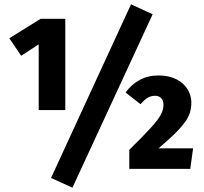

<svg xmlns="http://www.w3.org/2000/svg" viewBox="-20 -781 942 888"><path d="M282 -694V-272H159V-576L78 -523L23 -604L168 -694ZM586 -761 686 -715 315 87 216 42ZM865 -306Q865 -274 853.5 -247Q842 -220 809.5 -184.5Q777 -149 713 -95H873L860 0H578V-88Q646 -155 678.5 -191Q711 -227 723.5 -250Q736 -273 736 -296Q736 -316 725.5 -327Q715 -338 697 -338Q678 -338 662.5 -328.5Q647 -319 630 -299L561 -353Q586 -389 624.5 -410.5Q663 -432 713 -432Q761 -432 795.5 -414.5Q830 -397 847.5 -368Q865 -339 865 -306Z"/></svg>

Font: Fira Sans Condensed ExtraBold
Style: Regular
Weight: 800
Width: 3
Designer: Carrois Corporate & Edenspiekermann AG
Foundry: Carrois Corporate GbR & Edenspiekermann AG
Version: Version 4.203